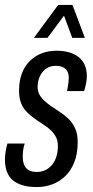

<svg xmlns="http://www.w3.org/2000/svg" viewBox="-27 -744 375 776"><path d="M123 12Q86 12 61.5 4Q37 -4 22 -18Q7 -32 0 -52.5Q-7 -73 -7 -98Q-7 -113 -4.5 -130Q-2 -147 3 -164H73Q68 -150 66.5 -136Q65 -122 65 -110Q65 -91 71 -77Q77 -63 89.5 -56Q102 -49 122 -49Q141 -49 156.5 -56.5Q172 -64 183.5 -78Q195 -92 201 -111.5Q207 -131 207 -154Q207 -175 199.5 -189.5Q192 -204 180.5 -215.5Q169 -227 154.5 -236.5Q140 -246 125 -256Q111 -266 97.5 -276.5Q84 -287 73 -301Q62 -315 56 -333.5Q50 -352 50 -377Q50 -416 61 -446Q72 -476 92.5 -496.5Q113 -517 140.5 -528Q168 -539 201 -539Q231 -539 254 -532Q277 -525 292.5 -512Q308 -499 316 -480Q324 -461 324 -436Q324 -423 321 -407.5Q318 -392 313 -376H244Q249 -403 250 -413Q251 -423 251 -428Q251 -446 244.5 -457Q238 -468 226 -473Q214 -478 199 -478Q180 -478 166 -470.5Q152 -463 143 -450.5Q134 -438 129.5 -423.5Q125 -409 125 -394Q125 -375 132.5 -361.5Q140 -348 152 -337Q164 -326 178 -316Q196 -304 215 -291.5Q234 -279 250 -263.5Q266 -248 276.5 -225.5Q287 -203 287 -170Q287 -122 273 -87.5Q259 -53 235.5 -31Q212 -9 183 1.5Q154 12 123 12ZM110 -591 208 -724H266L316 -591H265L220 -712H255L165 -591Z"/></svg>

Font: Archivo ExtraCondensed
Style: Italic
Weight: 400
Width: 2
Italic angle: -10°
Designer: Hector Gatti
Foundry: Omnibus-Type
Version: Version 2.001